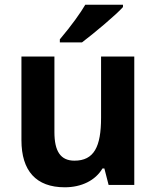

<svg xmlns="http://www.w3.org/2000/svg" viewBox="-20 -785 663 815"><path d="M234 -605H328C377 -642 473 -722 502 -755V-765H342C323 -732 284 -677 234 -618ZM255 10C326 10 385 -19 415 -70H423L441 0H550V-545H409V-285C409 -162 379 -103 296 -103C237 -103 211 -143 211 -224V-545H71V-190C71 -60 133 10 255 10Z"/></svg>

Font: Kathrein 75 Bold
Style: Regular
Weight: 700
Designer: Lazydogs Typefoundry, based on Open Sans by Ascender Corporation
Foundry: Lazydogs Typefoundry
Version: Version 1.003;PS 001.003;hotconv 1.0.88;makeotf.lib2.5.64775